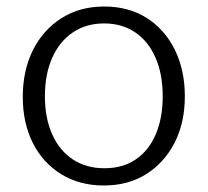

<svg xmlns="http://www.w3.org/2000/svg" viewBox="-20 -560 638 590"><path d="M299 10Q225 10 168.5 -24.5Q112 -59 81 -120.5Q50 -182 50 -262Q50 -344 81.5 -406.5Q113 -469 169.5 -504.5Q226 -540 300 -540Q375 -540 430.5 -505Q486 -470 517 -407.5Q548 -345 548 -264Q548 -183 516.5 -121.5Q485 -60 429.5 -25Q374 10 299 10ZM301 -43Q357 -43 397 -70Q437 -97 458.5 -147Q480 -197 480 -264Q480 -332 458 -382.5Q436 -433 395.5 -460.5Q355 -488 300 -488Q245 -488 204 -460.5Q163 -433 140.5 -382.5Q118 -332 118 -264Q118 -197 140.5 -147Q163 -97 204 -70Q245 -43 301 -43Z"/></svg>

Font: Libre Franklin Light
Style: Regular
Weight: 300
Designer: Pablo Impallari, Rodrigo Fuenzalida, Nhung Nguyen
Foundry: Impallari Type
Version: Version 3.000